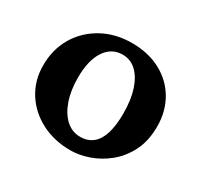

<svg xmlns="http://www.w3.org/2000/svg" viewBox="-128 -745 956 916"><g transform="rotate(30 350.0 -286.5)"><path d="M356.4 8.8Q265.6 8.8 194.3 -28.3Q123 -65.4 82 -130.4Q41 -195.3 41 -278.3Q41 -366.2 81.5 -434.6Q122.1 -502.9 193.8 -542.5Q265.6 -582 356.4 -582Q445.3 -582 513.7 -545.9Q582 -509.8 620.1 -444.8Q658.2 -379.9 658.2 -295.9Q658.2 -216.8 628.9 -159.2Q599.6 -101.6 553.7 -64.5Q507.8 -27.3 455.6 -9.3Q403.3 8.8 356.4 8.8ZM363.3 -70.3Q405.3 -70.3 433.1 -93.3Q460.9 -116.2 474.1 -160.6Q487.3 -205.1 487.3 -269.5Q487.3 -344.7 469.7 -398.4Q452.1 -452.1 420.4 -481.9Q388.7 -511.7 344.7 -511.7Q284.2 -511.7 249 -458.5Q213.9 -405.3 213.9 -309.6Q213.9 -239.3 232.9 -185.1Q252 -130.9 285.6 -100.6Q319.3 -70.3 363.3 -70.3Z"/></g></svg>

Font: Crimson Pro ExtraBold
Style: Regular
Weight: 800
Designer: Jacques Le Bailly
Foundry: Baron von Fonthausen
Version: Version 1.003